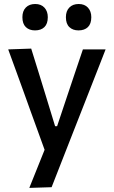

<svg xmlns="http://www.w3.org/2000/svg" viewBox="-20 -744 569 960"><path d="M126.5 195.5Q145.5 148.5 164.8 100.2Q184 52 203 5Q185.5 -43 167.8 -92.2Q150 -141.5 133 -188L100.5 -278.5Q81 -332 60.8 -388Q40.5 -444 21 -497L136 -501Q155 -440 173 -382Q191 -324 209.5 -263.5L255.5 -113H265.5L316 -264Q336 -323 355.2 -380.8Q374.5 -438.5 394.5 -497H508Q492.5 -457 477.8 -419.5Q463 -382 445.5 -337.2Q428 -292.5 403.5 -230L348.5 -90Q311.5 5 285.2 71.5Q259 138 238 192ZM372.5 -592Q344 -592 326.8 -608.5Q309.5 -625 309.5 -658Q309.5 -689 326.8 -706.5Q344 -724 373.5 -724Q403 -724 419.8 -705.8Q436.5 -687.5 436.5 -658Q436.5 -625 419.5 -608.5Q402.5 -592 372.5 -592ZM155 -592Q126.5 -592 109.2 -608.5Q92 -625 92 -658Q92 -689 109.2 -706.5Q126.5 -724 156 -724Q185.5 -724 202.2 -705.8Q219 -687.5 219 -658Q219 -625 202 -608.5Q185 -592 155 -592Z"/></svg>

Font: Commissioner Medium
Style: Regular
Weight: 500
Designer: Kostas Bartsokas
Foundry: Kostas Bartsokas
Version: Version 1.000; ttfautohint (v1.8.3)